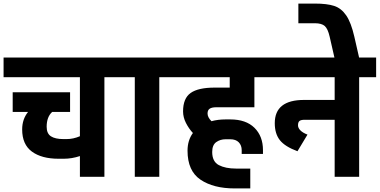

<svg xmlns="http://www.w3.org/2000/svg" viewBox="-30 -989 2124 1074"><path d="M649 -667V-557H554V0H417V-116Q372 -101 326 -101H298Q203 -101 148.5 -141Q94 -181 94 -265Q94 -322 127 -363H41V-473H362V-363H262Q231 -335 231 -280Q231 -242 255 -226.5Q279 -211 325 -211H342Q380 -211 417 -227V-557H-10V-667Z M956 -557H861V0H724V-557H629V-667H956Z M1131 -354Q1131 -333 1153 -311Q1189 -321 1232 -321H1258Q1346 -321 1393.5 -274Q1441 -227 1441 -149V-128H1322V-149Q1322 -176 1305.5 -193Q1289 -210 1258 -210H1232Q1202 -210 1179.5 -194Q1157 -178 1157 -139Q1157 -85 1194 -65.5Q1231 -46 1291 -46H1370V65H1283Q1164 65 1091.5 16Q1019 -33 1019 -146Q1019 -204 1049 -245Q1026 -270 1010 -301.5Q994 -333 994 -366Q994 -439 1036.5 -469Q1079 -499 1171 -499H1255V-557H936V-667H1505V-557H1393V-389H1180Q1155 -389 1143 -381Q1131 -373 1131 -354Z M2074 -667V-557H1979V0H1842V-319H1674Q1654 -319 1645.5 -312.5Q1637 -306 1637 -288Q1637 -273 1650.5 -259.5Q1664 -246 1690 -236L1634 -143Q1564 -169 1535.5 -205Q1507 -241 1507 -300Q1507 -430 1671 -430H1842V-557H1471V-667Z M1814 -784Q1804 -828 1786.5 -843.5Q1769 -859 1731 -859H1639V-969H1731Q1799 -969 1839 -956Q1879 -943 1906.5 -903Q1934 -863 1952 -784L1981 -657H1843Z"/></svg>

Font: Biryani ExtraBold
Style: Regular
Weight: 800
Designer: Dan Reynolds and Mathieu Reguer
Foundry: Dan Reynolds and Mathieu Reguer
Version: Version 1.004; ttfautohint (v1.1) -l 5 -r 5 -G 72 -x 0 -D la